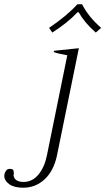

<svg xmlns="http://www.w3.org/2000/svg" viewBox="-128 -728 492 896"><path d="M101 -598Q184 -654 233 -708H255Q286 -648 344 -598L319 -576Q268 -620 239 -671H234Q188 -622 116 -576ZM-108 92Q-108 87 -107 84Q-105 75 -99 67.5Q-93 60 -82 60Q-71 60 -67.5 64Q-64 68 -64 74.5Q-64 81 -63 84Q-65 86 -65 89Q-61 121 -18 121Q23 121 51.5 86.5Q80 52 91 -3L186 -470Q141 -478 123 -485L124 -491L240 -503L138 -3Q123 69 80.5 108.5Q38 148 -20 148Q-62 148 -85 131.5Q-108 115 -108 92Z"/></svg>

Font: Trirong ExtraLight
Style: Italic
Weight: 275
Italic angle: -12°
Designer: Katatrad Team
Foundry: CadsonDemak
Version: Version 1.003